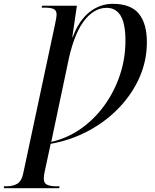

<svg xmlns="http://www.w3.org/2000/svg" viewBox="-91 -744 808 1004"><path d="M-71 240 -70 230H-55Q-24 230 -1 217Q22 204 31 160L197 -618Q205 -656 205 -667Q205 -690 189.5 -697Q174 -704 145 -704H127L129 -714H311L287 -549H289Q321 -636 376 -680Q431 -724 499 -724Q592 -724 634.5 -673Q677 -622 677 -523Q677 -425 637.5 -337Q598 -249 528.5 -177.5Q459 -106 368 -58Q277 -10 174 8L143 152Q138 175 138 189Q138 215 156.5 222.5Q175 230 199 230H220L219 240ZM177 -2Q261 -21 332 -71Q403 -121 455 -193Q507 -265 536 -351.5Q565 -438 565 -531Q565 -620 540 -661.5Q515 -703 467 -703Q398 -703 344.5 -629.5Q291 -556 261 -400Z"/></svg>

Font: Noto Serif Display SemiCondensed Medium
Style: Italic
Weight: 500
Width: 4
Italic angle: -12°
Designer: Monotype Design Team
Foundry: Monotype Imaging Inc.
Version: Version 2.009